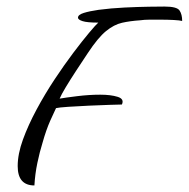

<svg xmlns="http://www.w3.org/2000/svg" viewBox="-20 -554 576 586"><path d="M85 12Q34 12 34 -47Q34 -84 50 -128Q66 -172 91.5 -219.5Q117 -267 146.5 -311.5Q176 -356 203.5 -392.5Q231 -429 252 -454Q273 -479 280 -485Q246 -485 232 -489.5Q218 -494 218 -500Q218 -509 235.5 -514.5Q253 -520 281 -524Q319 -529 360 -531Q401 -533 434.5 -533.5Q468 -534 482 -534Q520 -534 528 -522Q536 -510 536 -490Q529 -492 510 -493Q491 -494 469 -494Q453 -494 437 -494Q421 -494 407 -492Q377 -490 352.5 -484.5Q328 -479 303.5 -459Q279 -439 248 -392Q230 -365 212 -337.5Q194 -310 180.5 -287.5Q167 -265 162 -253Q179 -256 215.5 -260.5Q252 -265 286 -265Q318 -265 339 -258.5Q360 -252 352 -235Q344 -235 315 -234Q286 -233 251.5 -231.5Q217 -230 188 -228Q159 -226 151 -224Q146 -214 133.5 -186Q121 -158 110 -119Q101 -90 94 -56.5Q87 -23 85 12Z"/></svg>

Font: Birthstone
Style: Regular
Weight: 400
Designer: Robert E. Leuschke
Foundry: Robert E. Leuschke
Version: Version 1.013; ttfautohint (v1.8.3)